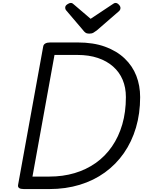

<svg xmlns="http://www.w3.org/2000/svg" viewBox="-20 -1287 1005 1307"><path d="M142 0Q98 0 103 -28L274 -970Q276 -984 288.5 -991Q301 -998 322 -998H508Q616 -998 695.5 -969Q775 -940 828.5 -889Q882 -838 908 -771Q934 -704 934 -626Q934 -514 905.5 -418Q877 -322 823.5 -245Q770 -168 694 -113Q618 -58 522.5 -29Q427 0 316 0ZM201 -85H316Q408 -85 487.5 -108.5Q567 -132 631.5 -177.5Q696 -223 742 -289.5Q788 -356 812.5 -440.5Q837 -525 837 -626Q837 -691 815 -743.5Q793 -796 750 -834Q707 -872 646 -892.5Q585 -913 507 -913H351ZM767 -1267Q778 -1267 789 -1255.5Q800 -1244 800 -1233Q800 -1227 798 -1222Q796 -1217 791 -1212L639 -1080Q627 -1071 616 -1064.5Q605 -1058 587 -1058Q571 -1058 561.5 -1065Q552 -1072 545 -1082L430 -1217Q425 -1224 424.5 -1228.5Q424 -1233 424 -1236Q424 -1248 438 -1257.5Q452 -1267 461 -1267Q470 -1267 475 -1263Q480 -1259 487 -1253L597 -1159L740 -1254Q747 -1258 753 -1262.5Q759 -1267 767 -1267Z"/></svg>

Font: Playwrite ZA
Style: Regular
Weight: 400
Designer: Veronika Burian, José Scaglione
Foundry: TypeTogether
Version: Version 1.002